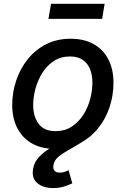

<svg xmlns="http://www.w3.org/2000/svg" viewBox="-20 -751 644 983"><path d="M261.2 11.2Q192.4 11.2 143.6 -16.6Q94.7 -44.4 68.6 -95Q42.5 -145.5 42.5 -213.4Q42.5 -278.3 63 -339.1Q83.5 -399.9 122.3 -448.2Q161.1 -496.6 216.6 -524.7Q272 -552.7 341.8 -552.7Q410.2 -552.7 459.5 -525.1Q508.8 -497.6 534.9 -446.8Q561 -396 561 -327.6Q561 -261.7 540.5 -200.9Q520 -140.1 480.7 -92.3Q441.4 -44.4 386 -16.6Q330.6 11.2 261.2 11.2ZM264.2 -79.6Q311.5 -79.6 346.9 -102.5Q382.3 -125.5 406 -162.4Q429.7 -199.2 441.4 -242.9Q453.1 -286.6 453.1 -327.6Q453.1 -366.2 441.2 -396.5Q429.2 -426.8 403.8 -444.3Q378.4 -461.9 338.4 -461.9Q291.5 -461.9 256.3 -439.2Q221.2 -416.5 197.5 -379.2Q173.8 -341.8 161.9 -298.3Q149.9 -254.9 149.9 -212.9Q149.9 -155.8 177.2 -117.7Q204.6 -79.6 264.2 -79.6ZM252.4 211.9Q200.7 211.9 170.9 186.3Q141.1 160.6 149.4 114.3Q155.3 78.1 179.9 52.5Q204.6 26.9 240 5.4Q275.4 -16.1 314.9 -39.3Q354.5 -62.5 391.4 -92.5Q428.2 -122.6 455.3 -165.5Q482.4 -208.5 492.7 -270H556.6Q545.4 -200.2 519.8 -152.6Q494.1 -105 461.4 -73.2Q428.7 -41.5 394 -20Q359.4 1.5 328.9 18.3Q298.3 35.2 277.8 52.7Q257.3 70.3 253.4 95.7Q250.5 113.8 259 123.3Q267.6 132.8 286.1 132.8Q298.8 132.8 310.3 129.2Q321.8 125.5 331.1 120.1L350.1 187.5Q332.5 196.3 307.6 204.1Q282.7 211.9 252.4 211.9ZM515.6 -731.4 502.9 -654.3H228L241.2 -731.4Z"/></svg>

Font: Inter Medium
Style: Italic
Weight: 500
Italic angle: -9.3988°
Designer: Rasmus Andersson
Foundry: rsms
Version: Version 4.001;git-66647c0bb